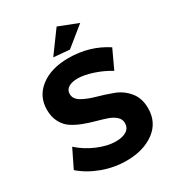

<svg xmlns="http://www.w3.org/2000/svg" viewBox="-216 -1041 1069 1174"><g transform="rotate(-30 318.5 -453.5)"><path d="M368 -916 504 -863 368 -753 256 -763ZM538 -505Q484 -538 423.5 -557.5Q363 -577 320 -577Q279 -577 255 -562Q231 -547 231 -518Q231 -482 269.5 -460Q308 -438 362.5 -423Q417 -408 472 -387.5Q527 -367 565 -321Q603 -275 603 -204Q603 -104 526 -47.5Q449 9 329 9Q244 9 162 -21Q80 -51 20 -103L83 -232Q136 -184 205 -155Q274 -126 331 -126Q380 -126 407.5 -144Q435 -162 435 -196Q435 -223 414.5 -242Q394 -261 361 -272.5Q328 -284 288.5 -294.5Q249 -305 209 -320Q169 -335 136 -356Q103 -377 82.5 -415Q62 -453 62 -504Q62 -599 136.5 -656Q211 -713 333 -713Q482 -713 599 -636Z"/></g></svg>

Font: Montserrat-Arabic SemiBold
Style: Regular
Weight: 600
Designer: Mohamed Gaber
Foundry: Kief Type Foundry
Version: Version 5.008;PS 005.008;hotconv 1.0.88;makeotf.lib2.5.64775